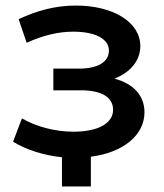

<svg xmlns="http://www.w3.org/2000/svg" viewBox="-20 -560 589 691"><path d="M307 4C423 -11 500 -73 500 -156C500 -216 460 -259 392 -277C449 -299 485 -342 485 -394C485 -480 388 -540 253 -540C179 -540 114 -522 47 -491L76 -406C135 -433 190 -446 244 -446C323 -446 372 -420 372 -378C372 -337 332 -313 264 -313H172V-235H272C345 -235 387 -210 387 -165C387 -116 333 -86 244 -86C179 -86 110 -104 59 -134L27 -50C76 -20 138 -1 203 6V111H307Z"/></svg>

Font: Montserrat-Alt1 SemBd
Style: Regular
Weight: 600
Designer: Differentunic
Foundry: Differentunic
Version: Version 7.222